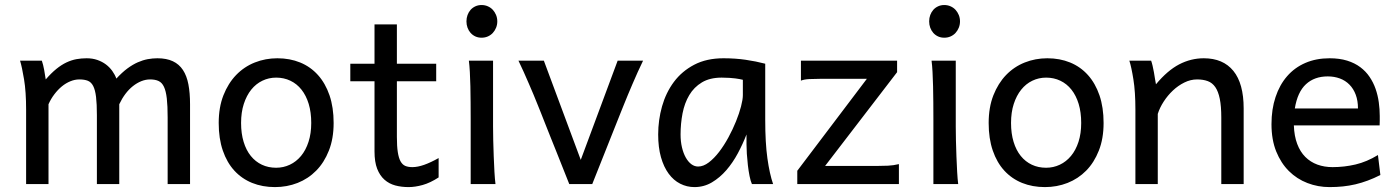

<svg xmlns="http://www.w3.org/2000/svg" viewBox="-20 -743 5641 775"><path d="M461.4 0H371.1V-278.3Q371.1 -323.7 367.7 -351.8Q364.3 -379.9 356.2 -395.8Q348.1 -411.6 334.5 -417Q320.8 -422.4 300.3 -422.4Q282.2 -422.4 264.2 -415Q246.1 -407.7 229.7 -394.3Q213.4 -380.9 199.5 -362.5Q185.5 -344.2 175.8 -322.3V0H85.4V-300.3Q85.4 -372.6 77.1 -422.6Q68.8 -472.7 61 -498H148.9Q154.3 -482.4 158.2 -461.2Q162.1 -439.9 164.6 -422.4Q187 -448.2 207.5 -464.8Q228 -481.4 248.3 -491Q268.6 -500.5 288.6 -504.2Q308.6 -507.8 329.6 -507.8Q353.5 -507.8 373 -501Q392.6 -494.1 407.5 -482.9Q422.4 -471.7 433.1 -456.8Q443.8 -441.9 449.7 -425.8Q472.7 -450.7 494.1 -466.6Q515.6 -482.4 536.1 -491.5Q556.6 -500.5 576.4 -504.2Q596.2 -507.8 615.2 -507.8Q652.3 -507.8 677.7 -495.8Q703.1 -483.9 718.5 -460.4Q733.9 -437 740.5 -402.3Q747.1 -367.7 747.1 -322.3V0H656.7V-268.6Q656.7 -315.9 653.3 -345.7Q649.9 -375.5 641.8 -392.6Q633.8 -409.7 620.1 -416Q606.4 -422.4 585.9 -422.4Q567.9 -422.4 550.3 -415.3Q532.7 -408.2 516.4 -395.3Q500 -382.3 486.1 -363.8Q472.2 -345.2 461.4 -322.3Z M953.1 -246.6Q953.1 -204.1 963.4 -170.4Q973.6 -136.7 992.4 -113.5Q1011.2 -90.3 1037.1 -78.1Q1063 -65.9 1094.7 -65.9Q1124 -65.9 1149.9 -78.1Q1175.8 -90.3 1195.1 -113.5Q1214.4 -136.7 1225.3 -170.4Q1236.3 -204.1 1236.3 -246.6Q1236.3 -289.6 1226.1 -323.5Q1215.8 -357.4 1197 -381.1Q1178.2 -404.8 1152.1 -417.2Q1126 -429.7 1094.7 -429.7Q1064.9 -429.7 1039.1 -417.2Q1013.2 -404.8 994.1 -381.1Q975.1 -357.4 964.1 -323.5Q953.1 -289.6 953.1 -246.6ZM862.8 -246.6Q862.8 -309.6 881.8 -358.2Q900.9 -406.7 933.1 -440.2Q965.3 -473.6 1008.3 -490.7Q1051.3 -507.8 1099.6 -507.8Q1149.9 -507.8 1191.7 -490.7Q1233.4 -473.6 1263.4 -440.2Q1293.5 -406.7 1310.1 -358.2Q1326.7 -309.6 1326.7 -246.6Q1326.7 -183.6 1307.6 -135.3Q1288.6 -86.9 1256.3 -54.2Q1224.1 -21.5 1181.2 -4.6Q1138.2 12.2 1089.8 12.2Q1039.6 12.2 997.8 -4.6Q956.1 -21.5 926 -54.2Q896 -86.9 879.4 -135.3Q862.8 -183.6 862.8 -246.6Z M1394 -485.8H1491.7V-644.5H1582V-485.8H1740.7V-415H1582V-190.4Q1582 -152.8 1585.7 -128.9Q1589.4 -105 1596.9 -91.6Q1604.5 -78.1 1616.2 -73.2Q1627.9 -68.4 1644.5 -68.4Q1665.5 -68.4 1691.9 -77.6Q1718.3 -86.9 1750.5 -105V-26.9Q1716.8 -4.9 1686 3.7Q1655.3 12.2 1629.4 12.2Q1600.6 12.2 1575.7 5.6Q1550.8 -1 1532 -17.6Q1513.2 -34.2 1502.4 -61.8Q1491.7 -89.4 1491.7 -131.8V-415H1394Z M1862.8 -656.7Q1862.8 -670.4 1867.2 -682.4Q1871.6 -694.3 1879.6 -703.4Q1887.7 -712.4 1898.9 -717.5Q1910.2 -722.7 1923.8 -722.7Q1937.5 -722.7 1949.2 -717.5Q1960.9 -712.4 1969.2 -703.4Q1977.5 -694.3 1982.4 -682.4Q1987.3 -670.4 1987.3 -656.7Q1987.3 -643.1 1982.4 -631.1Q1977.5 -619.1 1969.2 -610.1Q1960.9 -601.1 1949.2 -595.9Q1937.5 -590.8 1923.8 -590.8Q1910.2 -590.8 1898.9 -595.9Q1887.7 -601.1 1879.6 -610.1Q1871.6 -619.1 1867.2 -631.1Q1862.8 -643.1 1862.8 -656.7ZM1970.2 -231.9Q1970.2 -208.5 1970.9 -176.5Q1971.7 -144.5 1972.9 -111.8Q1974.1 -79.1 1975.8 -49.3Q1977.5 -19.5 1980 0H1879.9V-258.8Q1879.9 -294.4 1879.6 -329.1Q1879.4 -363.8 1878.7 -394.8Q1877.9 -425.8 1876.5 -452.4Q1875 -479 1872.6 -498H1970.2Z M2575.7 -498Q2565.4 -477.1 2554.4 -452.6Q2543.5 -428.2 2533.4 -404.8Q2523.4 -381.3 2514.6 -360.4Q2505.9 -339.4 2500 -324.7Q2495.1 -313 2487.1 -292.7Q2479 -272.5 2469 -247.3Q2459 -222.2 2447.8 -194.1Q2436.5 -166 2425.8 -138.7Q2399.9 -74.2 2370.6 0H2277.8Q2249.5 -70.8 2224.6 -133.8Q2213.9 -160.6 2202.6 -188.5Q2191.4 -216.3 2181.4 -241.9Q2171.4 -267.6 2162.8 -289.1Q2154.3 -310.5 2148.4 -324.7Q2142.6 -339.4 2133.8 -360.6Q2125 -381.8 2114.7 -405.3Q2104.5 -428.7 2093.8 -452.9Q2083 -477.1 2072.8 -498H2175.3L2324.2 -97.7L2473.1 -498Z M2978.5 -420.9Q2972.7 -422.4 2965.3 -423.8Q2958 -425.3 2948 -426.5Q2938 -427.7 2924.6 -428.7Q2911.1 -429.7 2893.1 -429.7Q2845.2 -429.7 2813.2 -410.4Q2781.2 -391.1 2762.2 -359.1Q2743.2 -327.1 2735.1 -285.6Q2727.1 -244.1 2727.1 -200.2Q2727.1 -171.9 2732.7 -148.2Q2738.3 -124.5 2748 -107.2Q2757.8 -89.8 2770.5 -80.3Q2783.2 -70.8 2797.9 -70.8Q2819.3 -70.8 2841.1 -87.4Q2862.8 -104 2882.8 -130.1Q2902.8 -156.2 2920.4 -188.7Q2938 -221.2 2950.9 -253.2Q2963.9 -285.2 2971.2 -313.5Q2978.5 -341.8 2978.5 -358.9ZM3015.1 0Q3009.8 -11.7 3005.6 -32.2Q3001.5 -52.7 2998.8 -75.9Q2996.1 -99.1 2994.6 -122.1Q2993.2 -145 2993.2 -161.1V-200.2Q2978.5 -162.1 2958.3 -124.3Q2938 -86.4 2911.9 -56.2Q2885.7 -25.9 2853.5 -6.8Q2821.3 12.2 2783.2 12.2Q2752.4 12.2 2725.6 -1.5Q2698.7 -15.1 2679 -42Q2659.2 -68.8 2647.9 -108.6Q2636.7 -148.4 2636.7 -200.2Q2636.7 -258.3 2652.3 -313.7Q2668 -369.1 2700.2 -412.4Q2732.4 -455.6 2782.2 -481.7Q2832 -507.8 2900.4 -507.8Q2947.8 -507.8 2989.7 -501.7Q3031.7 -495.6 3068.8 -485.8V-258.8Q3068.8 -166.5 3077.6 -103.8Q3086.4 -41 3100.6 0Z M3601.1 -498V-451.7L3310.5 -73.2H3520.5Q3542 -73.2 3564.2 -74.2Q3586.4 -75.2 3608.4 -80.6V0H3198.2V-53.7L3479 -424.8H3288.6Q3266.6 -424.8 3246.6 -423.8Q3226.6 -422.9 3212.9 -417.5V-498Z M3730.5 -656.7Q3730.5 -670.4 3734.9 -682.4Q3739.3 -694.3 3747.3 -703.4Q3755.4 -712.4 3766.6 -717.5Q3777.8 -722.7 3791.5 -722.7Q3805.2 -722.7 3816.9 -717.5Q3828.6 -712.4 3836.9 -703.4Q3845.2 -694.3 3850.1 -682.4Q3855 -670.4 3855 -656.7Q3855 -643.1 3850.1 -631.1Q3845.2 -619.1 3836.9 -610.1Q3828.6 -601.1 3816.9 -595.9Q3805.2 -590.8 3791.5 -590.8Q3777.8 -590.8 3766.6 -595.9Q3755.4 -601.1 3747.3 -610.1Q3739.3 -619.1 3734.9 -631.1Q3730.5 -643.1 3730.5 -656.7ZM3837.9 -231.9Q3837.9 -208.5 3838.6 -176.5Q3839.4 -144.5 3840.6 -111.8Q3841.8 -79.1 3843.5 -49.3Q3845.2 -19.5 3847.7 0H3747.6V-258.8Q3747.6 -294.4 3747.3 -329.1Q3747.1 -363.8 3746.3 -394.8Q3745.6 -425.8 3744.1 -452.4Q3742.7 -479 3740.2 -498H3837.9Z M4061 -246.6Q4061 -204.1 4071.3 -170.4Q4081.5 -136.7 4100.3 -113.5Q4119.1 -90.3 4145 -78.1Q4170.9 -65.9 4202.6 -65.9Q4231.9 -65.9 4257.8 -78.1Q4283.7 -90.3 4303 -113.5Q4322.3 -136.7 4333.3 -170.4Q4344.2 -204.1 4344.2 -246.6Q4344.2 -289.6 4334 -323.5Q4323.7 -357.4 4304.9 -381.1Q4286.1 -404.8 4260 -417.2Q4233.9 -429.7 4202.6 -429.7Q4172.9 -429.7 4147 -417.2Q4121.1 -404.8 4102.1 -381.1Q4083 -357.4 4072 -323.5Q4061 -289.6 4061 -246.6ZM3970.7 -246.6Q3970.7 -309.6 3989.7 -358.2Q4008.8 -406.7 4041 -440.2Q4073.2 -473.6 4116.2 -490.7Q4159.2 -507.8 4207.5 -507.8Q4257.8 -507.8 4299.6 -490.7Q4341.3 -473.6 4371.3 -440.2Q4401.4 -406.7 4418 -358.2Q4434.6 -309.6 4434.6 -246.6Q4434.6 -183.6 4415.5 -135.3Q4396.5 -86.9 4364.3 -54.2Q4332 -21.5 4289.1 -4.6Q4246.1 12.2 4197.8 12.2Q4147.5 12.2 4105.7 -4.6Q4064 -21.5 4033.9 -54.2Q4003.9 -86.9 3987.3 -135.3Q3970.7 -183.6 3970.7 -246.6Z M4909.7 0V-268.6Q4909.7 -314.5 4903.6 -344.2Q4897.5 -374 4885.5 -391.4Q4873.5 -408.7 4855.2 -415.5Q4836.9 -422.4 4812 -422.4Q4785.6 -422.4 4760.5 -409.9Q4735.4 -397.5 4714.4 -377.7Q4693.4 -357.9 4677.2 -333Q4661.1 -308.1 4653.3 -283.2V0H4563V-300.3Q4563 -372.6 4554.9 -422.6Q4546.9 -472.7 4538.6 -498H4626.5Q4629.4 -490.2 4632.3 -477.8Q4635.3 -465.3 4637.7 -451.7Q4640.1 -438 4642.1 -424.8L4646 -402.8Q4692.4 -458.5 4739.7 -483.2Q4787.1 -507.8 4838.9 -507.8Q4917 -507.8 4958.5 -456.8Q5000 -405.8 5000 -305.2V0Z M5202.6 -236.8Q5204.1 -193.8 5216.1 -162.1Q5228 -130.4 5248.8 -109.6Q5269.5 -88.9 5297.6 -78.6Q5325.7 -68.4 5358.9 -68.4Q5406.2 -68.4 5451.7 -79.1Q5497.1 -89.8 5542 -117.2L5551.8 -36.6Q5525.9 -23.4 5501 -14.2Q5476.1 -4.9 5451.2 1Q5426.3 6.8 5400.6 9.5Q5375 12.2 5346.7 12.2Q5299.8 12.2 5257.3 -4.2Q5214.8 -20.5 5182.6 -52.5Q5150.4 -84.5 5131.3 -131.8Q5112.3 -179.2 5112.3 -241.7Q5112.3 -302.2 5128.7 -351.3Q5145 -400.4 5175.3 -435.3Q5205.6 -470.2 5249 -489Q5292.5 -507.8 5346.7 -507.8Q5386.7 -507.8 5417.5 -498.3Q5448.2 -488.8 5470.7 -471.9Q5493.2 -455.1 5508.3 -432.6Q5523.4 -410.2 5532.5 -384.3Q5541.5 -358.4 5545.4 -330.3Q5549.3 -302.2 5549.3 -274.9V-255.9Q5549.3 -243.7 5548.8 -236.8ZM5339.4 -434.6Q5285.6 -434.6 5251.5 -403.1Q5217.3 -371.6 5206.5 -305.2H5461.4Q5461.4 -336.4 5452.4 -360.6Q5443.4 -384.8 5427 -401.4Q5410.6 -418 5388.2 -426.3Q5365.7 -434.6 5339.4 -434.6Z"/></svg>

Font: Andika Viet
Style: Regular
Weight: 400
Designer: Victor Gaultney, Annie Olsen, Julie Remington, Don Collingsworth, Eric Hays, Becca Hirsbrunner
Foundry: SIL International
Version: Version 5.000